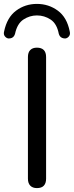

<svg xmlns="http://www.w3.org/2000/svg" viewBox="-58 -956 379 983"><path d="M131 7Q109 7 97 -5.5Q85 -18 85 -41V-664Q85 -688 97 -700Q109 -712 131 -712Q154 -712 166 -700Q178 -688 178 -664V-41Q178 -18 166.5 -5.5Q155 7 131 7ZM-14 -759Q-25 -760 -33 -770Q-41 -780 -37 -795Q-22 -867 24.5 -901.5Q71 -936 131 -936Q191 -936 238 -901.5Q285 -867 299 -795Q303 -780 295 -770Q287 -760 276 -759Q267 -759 260 -762Q253 -765 249 -770.5Q245 -776 243 -783Q233 -835 201 -856Q169 -877 131 -877Q94 -877 62 -856Q30 -835 19 -783Q17 -776 13 -770.5Q9 -765 2.5 -762Q-4 -759 -14 -759Z"/></svg>

Font: Nunito Medium
Style: Regular
Weight: 500
Designer: Vernon Adams
Foundry: Vernon Adams
Version: Version 3.601